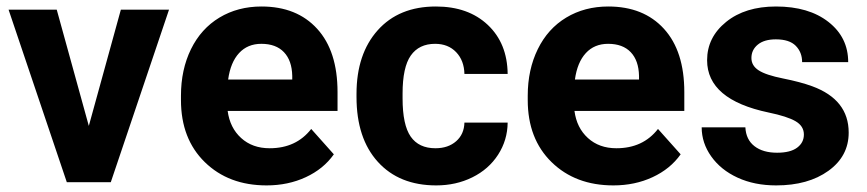

<svg xmlns="http://www.w3.org/2000/svg" viewBox="-20 -558 2656 588"><path d="M252 -172.4 350.1 -528.3H497.6L319.3 0H184.6L6.3 -528.3H153.8Z M796.4 9.8Q680.2 9.8 607.2 -61.5Q534.2 -132.8 534.2 -251.5V-265.1Q534.2 -344.7 564.9 -407.5Q595.7 -470.2 652.1 -504.2Q708.5 -538.1 780.8 -538.1Q889.2 -538.1 951.4 -469.7Q1013.7 -401.4 1013.7 -275.9V-218.3H677.2Q684.1 -166.5 718.5 -135.3Q752.9 -104 805.7 -104Q887.2 -104 933.1 -163.1L1002.4 -85.4Q970.7 -40.5 916.5 -15.4Q862.3 9.8 796.4 9.8ZM780.3 -423.8Q738.3 -423.8 712.2 -395.5Q686 -367.2 678.7 -314.5H875V-325.7Q874 -372.6 849.6 -398.2Q825.2 -423.8 780.3 -423.8Z M1313.5 -104Q1352.5 -104 1377 -125.5Q1401.4 -147 1402.3 -182.6H1534.7Q1534.2 -128.9 1505.4 -84.2Q1476.6 -39.6 1426.5 -14.9Q1376.5 9.8 1315.9 9.8Q1202.6 9.8 1137.2 -62.3Q1071.8 -134.3 1071.8 -261.2V-270.5Q1071.8 -392.6 1136.7 -465.3Q1201.7 -538.1 1314.9 -538.1Q1414.1 -538.1 1473.9 -481.7Q1533.7 -425.3 1534.7 -331.5H1402.3Q1401.4 -372.6 1377 -398.2Q1352.5 -423.8 1312.5 -423.8Q1263.2 -423.8 1238 -387.9Q1212.9 -352.1 1212.9 -271.5V-256.8Q1212.9 -175.3 1237.8 -139.6Q1262.7 -104 1313.5 -104Z M1858.4 9.8Q1742.2 9.8 1669.2 -61.5Q1596.2 -132.8 1596.2 -251.5V-265.1Q1596.2 -344.7 1627 -407.5Q1657.7 -470.2 1714.1 -504.2Q1770.5 -538.1 1842.8 -538.1Q1951.2 -538.1 2013.4 -469.7Q2075.7 -401.4 2075.7 -275.9V-218.3H1739.3Q1746.1 -166.5 1780.5 -135.3Q1814.9 -104 1867.7 -104Q1949.2 -104 1995.1 -163.1L2064.5 -85.4Q2032.7 -40.5 1978.5 -15.4Q1924.3 9.8 1858.4 9.8ZM1842.3 -423.8Q1800.3 -423.8 1774.2 -395.5Q1748 -367.2 1740.7 -314.5H1937V-325.7Q1936 -372.6 1911.6 -398.2Q1887.2 -423.8 1842.3 -423.8Z M2441.9 -146Q2441.9 -171.9 2416.3 -186.8Q2390.6 -201.7 2334 -213.4Q2145.5 -252.9 2145.5 -373.5Q2145.5 -443.8 2203.9 -491Q2262.2 -538.1 2356.4 -538.1Q2457 -538.1 2517.3 -490.7Q2577.6 -443.4 2577.6 -367.7H2436.5Q2436.5 -397.9 2417 -417.7Q2397.5 -437.5 2356 -437.5Q2320.3 -437.5 2300.8 -421.4Q2281.2 -405.3 2281.2 -380.4Q2281.2 -356.9 2303.5 -342.5Q2325.7 -328.1 2378.4 -317.6Q2431.2 -307.1 2467.3 -293.9Q2579.1 -252.9 2579.1 -151.9Q2579.1 -79.6 2517.1 -34.9Q2455.1 9.8 2356.9 9.8Q2290.5 9.8 2239 -13.9Q2187.5 -37.6 2158.2 -78.9Q2128.9 -120.1 2128.9 -168H2262.7Q2264.6 -130.4 2290.5 -110.4Q2316.4 -90.3 2359.9 -90.3Q2400.4 -90.3 2421.1 -105.7Q2441.9 -121.1 2441.9 -146Z"/></svg>

Font: SteelSelectRoboto
Style: Roboto-Bold
Weight: 700
Designer: Google
Version: Version 2.137; 2017